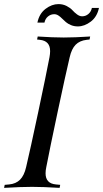

<svg xmlns="http://www.w3.org/2000/svg" viewBox="-54 -909 499 929"><path d="M-34.2 0 -31.2 -14.6 -9.8 -16.6Q22.9 -19.5 43 -39.6Q63 -59.6 72.3 -100.1Q91.3 -180.2 130.4 -364Q169.4 -547.9 185.5 -632.3Q188.5 -648.4 188.5 -661.6Q188.5 -711.4 138.7 -716.3L125.5 -717.8L128.4 -732.4Q202.1 -727.5 254.4 -727.5Q307.1 -727.5 382.3 -732.4L379.4 -717.8L365.2 -716.3Q331.5 -712.4 312 -692.6Q292.5 -672.9 283.2 -632.3Q264.2 -552.2 225.1 -368.4Q186 -184.6 169.9 -100.1Q166.5 -84.5 166.5 -70.3Q166.5 -21 216.8 -16.6L237.3 -14.6L234.4 0Q153.3 -4.9 101.1 -4.9Q48.3 -4.9 -34.2 0ZM229 -889.2Q250.5 -889.2 268.6 -879.9Q286.6 -870.6 296.4 -859.6Q306.2 -848.6 318.6 -839.4Q331.1 -830.1 343.3 -830.1Q360.4 -830.1 373.5 -841.1Q386.7 -852.1 390.6 -870.6H424.8Q415.5 -827.1 385 -804.2Q354.5 -781.2 322.8 -781.2Q304.7 -781.2 289.8 -787.4Q274.9 -793.5 264.9 -802Q254.9 -810.5 246.3 -819.3Q237.8 -828.1 228.3 -834.2Q218.8 -840.3 208.5 -840.3Q191.4 -840.3 178.2 -829.3Q165 -818.4 161.1 -799.8H127Q136.2 -843.3 166.5 -866.2Q196.8 -889.2 229 -889.2Z"/></svg>

Font: Flanker
Style: Italic
Weight: 400
Italic angle: -12°
Designer: Flanker
Version: Version 2.027